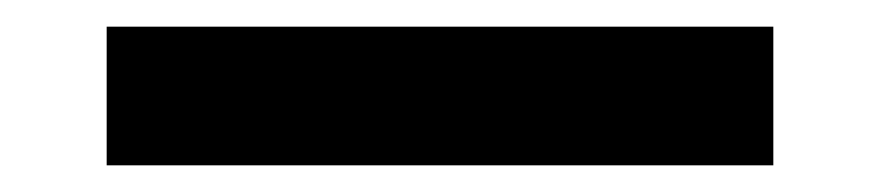

<svg xmlns="http://www.w3.org/2000/svg" viewBox="-20 -68 660 144"><path d="M60 -48H560V56H60Z"/></svg>

Font: Urbanist SemiBold
Style: Regular
Weight: 600
Designer: Corey Hu
Foundry: Corey Hu
Version: Version 1.321; ttfautohint (v1.8.4.7-5d5b)